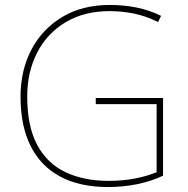

<svg xmlns="http://www.w3.org/2000/svg" viewBox="-20 -746 760 776"><path d="M367 -350H639V-36Q591 -13 533.5 -1.5Q476 10 417 10Q302 10 223 -32.5Q144 -75 103.5 -156.5Q63 -238 63 -355Q63 -461 106.5 -544.5Q150 -628 231 -677Q312 -726 424 -726Q481 -726 532.5 -715.5Q584 -705 631 -682L619 -657Q568 -682 519.5 -691.5Q471 -701 423 -701Q320 -701 245 -656Q170 -611 130 -533Q90 -455 90 -356Q90 -235 130.5 -160Q171 -85 245 -50Q319 -15 419 -15Q477 -15 525.5 -24.5Q574 -34 613 -50V-325H367Z"/></svg>

Font: Noto Sans Hebrew Thin
Style: Regular
Weight: 250
Designer: Monotype Design Team
Foundry: Monotype Imaging Inc.
Version: Version 2.003